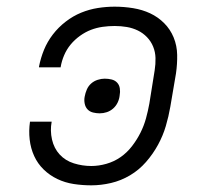

<svg xmlns="http://www.w3.org/2000/svg" viewBox="-20 -548 640 576"><path d="M254 8Q227 8 201 4Q175 0 152 -11Q129 -22 111 -39.5Q93 -57 82.5 -80Q72 -103 69 -129.5Q66 -156 70 -183H135Q130 -156 136 -129.5Q142 -103 159 -84.5Q176 -66 201.5 -58Q227 -50 254 -50Q276 -50 299 -56.5Q322 -63 341.5 -76.5Q361 -90 376 -109.5Q391 -129 401.5 -150Q412 -171 418 -193Q424 -215 428 -237L444 -337Q447 -356 446.5 -374Q446 -392 439.5 -408Q433 -424 421 -436.5Q409 -449 393.5 -456.5Q378 -464 360.5 -467Q343 -470 324 -470Q306 -470 288 -467.5Q270 -465 253 -458.5Q236 -452 220 -440.5Q204 -429 192 -414.5Q180 -400 172.5 -382.5Q165 -365 162 -347Q162 -347 162 -346.5Q162 -346 162 -346H97Q97 -347 97 -347.5Q97 -348 97 -348Q102 -374 112 -398.5Q122 -423 138.5 -444.5Q155 -466 177 -483Q199 -500 223.5 -510Q248 -520 273.5 -524Q299 -528 324 -528Q352 -528 379.5 -523.5Q407 -519 430.5 -508Q454 -497 472.5 -478.5Q491 -460 501 -435.5Q511 -411 511.5 -383.5Q512 -356 508 -328L491 -228Q486 -199 477.5 -170Q469 -141 454 -113.5Q439 -86 418 -62Q397 -38 370 -22Q343 -6 313 1Q283 8 254 8ZM279 -208Q269 -208 259 -210.5Q249 -213 242.5 -220Q236 -227 234 -237.5Q232 -248 234 -258Q236 -269 240.5 -279.5Q245 -290 253.5 -297.5Q262 -305 273 -308.5Q284 -312 294 -312Q305 -312 315 -309.5Q325 -307 331.5 -300Q338 -293 339.5 -282.5Q341 -272 339 -262Q338 -251 333 -240.5Q328 -230 319.5 -222.5Q311 -215 300.5 -211.5Q290 -208 279 -208Z"/></svg>

Font: Iosevka Etoile Light Oblique
Style: Regular
Weight: 300
Italic angle: -9°
Designer: Belleve Invis
Foundry: Belleve Invis
Version: Version 15.5.2; ttfautohint (v1.8.4)